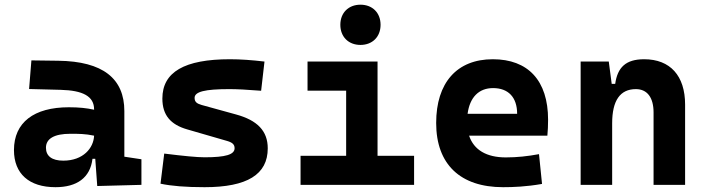

<svg xmlns="http://www.w3.org/2000/svg" viewBox="-20 -776 2970 806"><path d="M388.2 4.9 573.7 0V-107.4L502 -118.2V-309.6C502 -446.3 412.1 -518.6 224.6 -521L111.8 -522.5L102.1 -402.3L234.4 -398.9C327.6 -396.5 375 -372.1 375 -316.9V-315.4C343.8 -322.3 312 -325.7 269 -325.7C122.1 -325.7 38.6 -261.7 38.6 -146C38.6 -46.4 102.5 9.8 212.9 9.8C302.7 9.8 358.9 -29.8 368.2 -109.4H379.9ZM375 -206.5C373 -154.8 329.6 -101.6 245.6 -101.6C198.2 -101.6 172.9 -120.6 172.9 -155.8C172.9 -194.3 208.5 -214.4 275.4 -214.4C309.6 -214.4 337.4 -214.4 375 -206.5Z M838.9 9.8C1017.6 9.8 1104 -43.5 1104 -153.3C1104 -226.6 1060.1 -271 971.2 -295.4L826.2 -335.4C805.7 -341.3 796.9 -348.6 796.9 -365.2C796.9 -391.1 840.3 -401.9 942.4 -401.9C973.1 -401.9 1016.6 -399.9 1076.2 -395L1090.3 -517.6C1037.1 -523.9 989.3 -527.3 945.3 -527.3C754.4 -527.3 661.6 -473.6 661.6 -362.3C661.6 -292.5 696.3 -252.9 765.6 -232.9L934.1 -184.1C955.6 -177.7 964.8 -169.4 964.8 -153.8C964.8 -127 927.2 -115.7 838.9 -115.7C807.1 -115.7 751.5 -121.1 669.4 -131.3L653.8 -4.9C699.7 4.9 759.8 9.8 838.9 9.8Z M1241.7 0H1718.3V-122.1H1564.9V-517.6H1271V-395.5H1433.1V-122.1H1241.7ZM1493.2 -587.4C1543.5 -587.4 1577.6 -621.6 1577.6 -671.9C1577.6 -722.2 1543.5 -756.3 1493.2 -756.3C1442.9 -756.3 1408.7 -722.2 1408.7 -671.9C1408.7 -621.6 1442.9 -587.4 1493.2 -587.4Z M2091.8 9.8C2133.8 9.8 2189 7.8 2255.4 -3.9L2242.7 -128.9C2195.3 -120.1 2150.4 -115.2 2103.5 -115.2C2022.5 -115.2 1969.2 -146.5 1949.2 -206.5H2277.8C2279.8 -227.5 2280.8 -249 2280.8 -273.4C2280.8 -438.5 2196.3 -527.3 2048.8 -527.3C1897.9 -527.3 1811 -428.7 1811 -259.8C1811 -85.9 1912.6 9.8 2091.8 9.8ZM1942.9 -298.3C1952.1 -367.7 1990.2 -406.2 2049.8 -406.2C2113.3 -406.2 2150.9 -368.2 2150.9 -298.3Z M2723.6 0H2856V-336.9C2856 -458 2793.5 -527.3 2684.1 -527.3C2606.9 -527.3 2572.3 -493.2 2562.5 -423.8H2547.9L2535.6 -517.6H2417.5V0H2549.8V-258.3C2549.8 -354.5 2583.5 -401.9 2649.4 -401.9C2696.8 -401.9 2723.6 -366.7 2723.6 -304.2Z"/></svg>

Font: Cascadia Code
Style: Bold
Weight: 700
Monospace: yes
Designer: Aaron Bell
Foundry: Saja Typeworks
Version: Version 2404.023